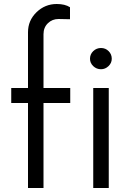

<svg xmlns="http://www.w3.org/2000/svg" viewBox="-20 -940 664 960"><path d="M197.5 -768.8V-500H331.2V-425H197.5V0H120V-425H36.2V-500H120V-778.8Q120 -837.5 162.5 -878.8Q205 -920 263.8 -920Q305 -920 330 -903.8V-843.8L272.5 -845Q241.2 -845 219.4 -823.8Q197.5 -802.5 197.5 -768.8ZM538.8 -646.2Q538.8 -625 522.5 -609.4Q506.2 -593.8 485 -593.8Q462.5 -593.8 446.2 -609.4Q430 -625 430 -646.2Q430 -668.8 446.2 -684.4Q462.5 -700 485 -700Q507.5 -700 523.1 -684.4Q538.8 -668.8 538.8 -646.2ZM446.2 0V-500H523.8V0Z"/></svg>

Font: Now Alt
Style: Regular
Weight: 400
Designer: Alfredo Marco Pradil
Foundry: Alfredo Marco Pradil
Version: Version 1.002;PS 001.002;hotconv 1.0.88;makeotf.lib2.5.64775